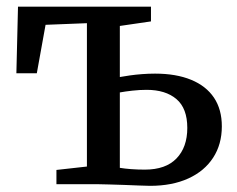

<svg xmlns="http://www.w3.org/2000/svg" viewBox="-20 -568 730 592"><path d="M442.5 5Q430 5 408.5 4Q387 3 363 2.2Q339 1.5 318 0.8Q297 0 283.5 0H154V-44L248 -54.5V-496.5L120.5 -491.5L93.5 -342H30.5L35.5 -547.5H445.5V-502L349.5 -488V-330.5Q363 -333 380.8 -335.5Q398.5 -338 418.5 -339.5Q438.5 -341 458 -341Q523 -341 569.2 -322Q615.5 -303 639.8 -266.8Q664 -230.5 664 -178.5Q664 -123 637.2 -81.8Q610.5 -40.5 560.8 -17.8Q511 5 442.5 5ZM426.5 -45Q491 -45 524.2 -79.5Q557.5 -114 557.5 -173.5Q557.5 -234 524 -262.5Q490.5 -291 432 -291Q410.5 -291 388.2 -288.5Q366 -286 349.5 -283V-50.5Q364.5 -48 384.5 -46.5Q404.5 -45 426.5 -45Z"/></svg>

Font: Merriweather 36pt
Style: Regular
Weight: 400
Designer: Eben Sorkin
Foundry: Eben Sorkin
Version: Version 2.100